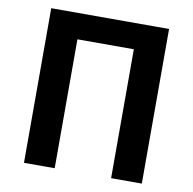

<svg xmlns="http://www.w3.org/2000/svg" viewBox="-82 -822 910 905"><g transform="rotate(10 373.0 -370.0)"><path d="M655 -740V0H508V-617H238V0H91V-740Z"/></g></svg>

Font: Kinto Sans
Style: Bold
Weight: 700
Designer: Authors: Ryoko NISHIZUKA  (kana & ideographs); Paul D. Hunt (Latin, Greek & Cyrillic); Wenlong ZHANG  (bopomofo); Sandol
Foundry: Adobe Systems Incorporated, ookami Inc.
Version: Version 0.001